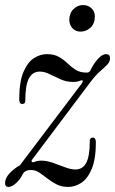

<svg xmlns="http://www.w3.org/2000/svg" viewBox="-33 -730 455 759"><path d="M0 9Q-13 9 -13 -6Q-13 -25 3.5 -43.5Q20 -62 46 -77L291 -401Q296 -409 293.5 -411.5Q291 -414 284 -411Q272 -406 256 -406Q230 -406 206.5 -416.5Q183 -427 163 -437Q143 -447 124 -447Q95 -447 81 -419.5Q67 -392 67 -332Q67 -319 55 -319Q43 -319 43 -337Q43 -406 59.5 -445Q76 -484 101 -500Q126 -516 152 -516Q181 -516 200 -505Q219 -494 234 -479.5Q249 -465 266 -454Q283 -443 310 -443Q322 -443 326 -455Q337 -478 354 -497Q371 -516 386 -516Q402 -516 402 -500Q402 -486 391.5 -475Q381 -464 362.5 -448Q344 -432 321 -401L94 -99Q90 -94 93 -90.5Q96 -87 103 -90Q115 -95 130 -95Q152 -95 176 -86.5Q200 -78 223.5 -69Q247 -60 265 -60Q294 -60 308 -86.5Q322 -113 322 -173Q322 -186 334 -186Q346 -186 346 -168Q346 -101 329.5 -62Q313 -23 288 -7Q263 9 237 9Q210 9 190 -1.5Q170 -12 153.5 -25Q137 -38 122 -48Q107 -58 89 -58Q66 -58 57 -42Q47 -21 30.5 -6Q14 9 0 9ZM285 -605Q266 -605 253.5 -618.5Q241 -632 241 -651Q241 -678 257.5 -694Q274 -710 295 -710Q315 -710 328.5 -697.5Q342 -685 342 -665Q342 -637 325 -621Q308 -605 285 -605Z"/></svg>

Font: Instrument Serif
Style: Italic
Weight: 400
Italic angle: -13°
Designer: Rodrigo Fuenzalida
Foundry: fragTYPE
Version: Version 1.000; ttfautohint (v1.8.4.7-5d5b);gftools[0.9.27]